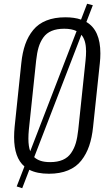

<svg xmlns="http://www.w3.org/2000/svg" viewBox="-20 -910 569 1017"><path d="M140.1 -108.9 385.7 -745.1Q360.4 -757.8 320.3 -757.8Q281.2 -757.8 253.7 -746.3Q226.1 -734.9 209.5 -711.4Q192.9 -688 184.3 -658.9Q175.8 -629.9 171.4 -588.9L132.8 -222.7Q130.4 -197.3 130.4 -175.8Q130.4 -134.3 140.1 -108.9ZM245.6 -51.3Q284.7 -51.3 312.3 -63.2Q339.8 -75.2 356.4 -99.1Q373 -123 381.6 -152.3Q390.1 -181.6 394.5 -222.7L433.1 -588.9Q436 -617.2 436 -640.6Q436 -642.6 435.5 -644.5Q435.5 -669.4 429.4 -690.4Q423.3 -711.4 411.1 -725.6L161.1 -77.6Q168 -71.3 176.5 -66.4Q185.1 -61.5 195.3 -58.1Q205.6 -54.7 218.3 -53Q231 -51.3 245.6 -51.3ZM97.7 86.9 68.4 77.6 109.4 -28.3Q54.7 -74.7 54.7 -183.6Q54.7 -210 57.6 -239.3L92.8 -575.2Q98.6 -632.3 113.8 -675.3Q128.9 -718.3 156 -751.2Q183.1 -784.2 225.8 -801.3Q268.6 -818.4 326.2 -818.4Q350.1 -818.4 370.8 -815.4Q391.6 -812.5 409.2 -806.2L441.4 -890.1L471.7 -882.3L437.5 -793.5Q511.7 -750.5 511.7 -627Q511.7 -602.5 508.8 -575.2L473.1 -238.3Q467.3 -181.2 452.4 -137.5Q437.5 -93.8 410.6 -59.6Q383.8 -25.4 340.6 -7.6Q297.4 10.3 239.3 10.3Q176.3 10.3 135.3 -10.7Z"/></svg>

Font: Oswald
Style: Light
Weight: 300
Designer: Vernon Adams
Foundry: Vernon Adams
Version: 3.0; ttfautohint (v0.95.6-bc232) -l 8 -r 50 -G 200 -x 0 -w "